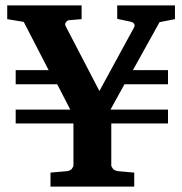

<svg xmlns="http://www.w3.org/2000/svg" viewBox="-20 -691 675 711"><path d="M570.8 -608.9 472.2 -431.2H602.1V-378.9H440.9L389.2 -285.2H602.1V-233.9H392.1V-79.1Q392.1 -73.7 398.2 -66.2Q404.3 -58.6 418 -57.1L477.1 -51.8V0H167V-51.8L227.1 -57.1Q240.7 -58.6 246.3 -66.2Q252 -73.7 252 -79.1V-233.9H38.1V-285.2H240.2L191.9 -378.9H38.1V-431.2H160.2L67.9 -609.9L6.8 -620.1V-670.9H282.2V-620.1L235.8 -616.2Q228.5 -615.2 223.9 -608.4Q219.2 -601.6 223.1 -594.2L348.1 -354L476.1 -588.9Q477.5 -591.3 478.3 -594.5Q479 -597.7 477.8 -600.8Q476.6 -604 473.1 -606.7Q469.7 -609.4 462.9 -610.8L414.1 -621.1V-670.9H627.9V-620.1Z"/></svg>

Font: Charis SIL Afr
Style: Bold
Weight: 700
Foundry: SIL International
Version: Version 5.000